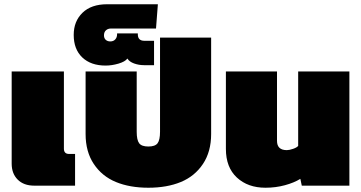

<svg xmlns="http://www.w3.org/2000/svg" viewBox="-20 -878 1707 908"><path d="M142.1 0Q92.3 0 63.7 -28.6Q35.2 -57.1 35.2 -104V-540H282.2V-174.8Q282.2 -149.9 307.1 -149.9H335V0Z M384.8 -244.1V-540H626.5V-254.9Q626.5 -215.8 638.2 -200.4Q649.9 -185.1 681.6 -185.1Q713.4 -185.1 725.1 -200.4Q736.8 -215.8 736.8 -254.9V-700.2H978.5V-244.1Q978.5 -160.6 939.7 -102.5Q900.9 -44.4 835.2 -17.3Q769.5 9.8 681.6 9.8Q593.8 9.8 528.1 -17.3Q462.4 -44.4 423.6 -102.5Q384.8 -160.6 384.8 -244.1Z M479.5 -567.9Q409.7 -567.9 369.1 -606.4Q328.6 -645 328.6 -712.9Q328.6 -777.3 370.1 -817.6Q411.6 -857.9 486.8 -857.9H726.6L717.8 -743.2H505.9Q490.2 -743.2 481 -734.6Q471.7 -726.1 471.7 -710.9Q471.7 -697.3 480 -689.7Q488.3 -682.1 501.5 -682.1Q516.6 -682.1 525.1 -691.7Q533.7 -701.2 533.7 -715.8V-720.2H631.8V-715.8Q631.8 -685.1 662.6 -685.1H708.5V-569.8H661.6Q636.2 -569.8 614 -577.9Q591.8 -585.9 582.5 -601.1Q571.8 -586.4 540.3 -577.1Q508.8 -567.9 479.5 -567.9Z M1235.4 9.8Q1152.3 9.8 1100.3 -38.3Q1048.3 -86.4 1048.3 -173.8V-540H1290V-211.9Q1290 -168 1336.4 -168Q1348.1 -168 1366 -174.1Q1383.8 -180.2 1390.1 -188V-540H1632.3V0H1407.2L1400.4 -32.2Q1370.6 -13.7 1327.1 -2Q1283.7 9.8 1235.4 9.8Z"/></svg>

Font: Kanit Black
Style: Regular
Weight: 900
Designer: Katatrad Team
Foundry: CadsonDemak
Version: Version 1.000;PS 001.000;hotconv 1.0.88;makeotf.lib2.5.64775